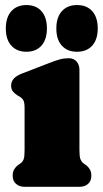

<svg xmlns="http://www.w3.org/2000/svg" viewBox="-20 -722 398 742"><path d="M287 -452V-142Q287 -116.5 290.8 -107Q294.5 -97.5 301 -92L308 -87Q320 -79 326.5 -68.5Q333 -58 333 -43Q333 -23 320.5 -11.5Q308 0 286 0H76Q54.5 0 41.8 -11.5Q29 -23 29 -43Q29 -58 35.5 -68.5Q42 -79 54 -87L61 -92Q68 -97.5 71.5 -107Q75 -116.5 75 -142V-305Q75 -327.5 69.5 -335.8Q64 -344 55 -349L48 -353Q37 -360 30 -368.5Q23 -377 23 -391Q23 -421.5 63 -437L169 -478Q194.5 -488 211 -492.5Q227.5 -497 246 -497Q265 -497 276 -484.2Q287 -471.5 287 -452ZM82.1 -522Q45.3 -522 23.9 -545.5Q2.5 -569 2.5 -612Q2.5 -655 23.9 -678.8Q45.3 -702.5 82.1 -702.5Q119.3 -702.5 140.3 -678.8Q161.3 -655 161.3 -612Q161.3 -569.5 140.3 -545.8Q119.3 -522 82.1 -522ZM277.3 -522Q240.5 -522 219.1 -545.5Q197.7 -569 197.7 -612Q197.7 -655 219.1 -678.8Q240.5 -702.5 277.3 -702.5Q315.3 -702.5 336.5 -678.8Q357.7 -655 357.7 -612Q357.7 -569.5 336.5 -545.8Q315.3 -522 277.3 -522Z"/></svg>

Font: Fraunces 9pt SuperSoft Black
Style: Regular
Weight: 900
Version: Version 1.000;[b76b70a41]